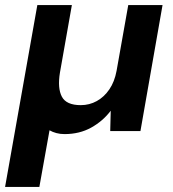

<svg xmlns="http://www.w3.org/2000/svg" viewBox="-38 -516 683 756"><path d="M-18 220 109 -496H245L198 -230Q188 -169 205.5 -135.5Q223 -102 280 -102Q314 -102 343 -118Q372 -134 392.5 -164Q413 -194 421 -237L467 -496H602L515 0H396L398 -80Q367 -39 321 -13.5Q275 12 216 12Q199 12 184 8Q169 4 157 -3L117 220Z"/></svg>

Font: DM Sans 20pt
Style: Bold Italic
Weight: 700
Italic angle: -10°
Version: Version 4.004;gftools[0.9.30]